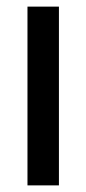

<svg xmlns="http://www.w3.org/2000/svg" viewBox="-20 -560 261 580"><path d="M158 0V-540H63V0Z"/></svg>

Font: Noto Sans Arabic UI XCn Md
Style: Regular
Weight: 500
Width: 2
Designer: Monotype Design Team, Nadine Chahine and Nizar Qandah
Foundry: Monotype Imaging Inc.
Version: Version 2.010